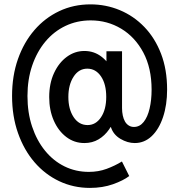

<svg xmlns="http://www.w3.org/2000/svg" viewBox="-20 -748 841 901"><path d="M401.9 133.8Q324.7 133.8 258.1 102.3Q191.4 70.8 141.8 13.2Q92.3 -44.4 64.5 -123.5Q36.6 -202.6 36.6 -297.9Q36.6 -392.1 64.2 -470.7Q91.8 -549.3 141.4 -606.7Q190.9 -664.1 258.1 -695.8Q325.2 -727.5 404.3 -727.5Q477.1 -727.5 542.2 -700.4Q607.4 -673.3 657.5 -621.3Q707.5 -569.3 735.8 -495.6Q764.2 -421.9 764.2 -327.6Q764.2 -255.4 745.1 -198.5Q726.1 -141.6 691.9 -109.1Q657.7 -76.7 612.3 -76.7Q578.6 -76.7 545.2 -96.4Q511.7 -116.2 500.5 -151.4H468.8L481 -196.3V-417L466.3 -458.5H479.5V-507.3H552.7V-240.7Q552.7 -222.2 556.2 -206.1Q559.6 -189.9 566.4 -178Q573.2 -166 584 -159.2Q594.7 -152.3 608.4 -152.3Q635.7 -152.3 654.3 -175.8Q672.9 -199.2 682.1 -239Q691.4 -278.8 691.4 -327.1Q691.4 -428.7 652.6 -501.5Q613.8 -574.2 548.8 -613.3Q483.9 -652.3 405.8 -652.3Q341.8 -652.3 287.4 -626.5Q232.9 -600.6 193.1 -553Q153.3 -505.4 131.1 -440.4Q108.9 -375.5 108.9 -297.4Q108.9 -219.2 130.6 -154.1Q152.3 -88.9 191.2 -41Q230 6.8 282.5 32.7Q335 58.6 397 58.6Q441.9 58.6 480.2 44.4Q518.6 30.3 552.2 9.8L586.4 78.1Q559.1 99.1 510.3 116.5Q461.4 133.8 401.9 133.8ZM376 -76.7Q328.6 -76.7 291.3 -105Q253.9 -133.3 232.4 -182.1Q210.9 -231 210.9 -292.5Q210.9 -356.4 233.6 -405.3Q256.3 -454.1 293.7 -481.4Q331.1 -508.8 376 -508.8Q422.4 -508.8 458 -480.7Q493.7 -452.6 514.2 -404.3Q534.7 -356 534.7 -294.4Q534.7 -250 523.9 -210.7Q513.2 -171.4 492.4 -141.4Q471.7 -111.3 442.4 -94Q413.1 -76.7 376 -76.7ZM391.1 -161.1Q429.7 -161.1 454.1 -197.8Q478.5 -234.4 478.5 -293Q478.5 -353.5 453.9 -389.6Q429.2 -425.8 389.6 -425.8Q349.6 -425.8 325.2 -387.9Q300.8 -350.1 300.8 -293Q300.8 -235.8 325.4 -198.5Q350.1 -161.1 391.1 -161.1Z"/></svg>

Font: Reddit Sans Condensed Medium
Style: Regular
Weight: 500
Designer: Stephen Hutchings
Foundry: Reddit
Version: Version 1.014